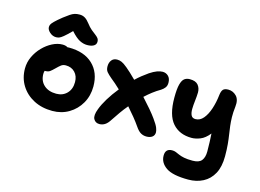

<svg xmlns="http://www.w3.org/2000/svg" viewBox="-129 -1032 2082 1535"><g transform="rotate(15 911.5 -264.0)"><path d="M340 12Q253 12 186 -23Q119 -58 80.5 -119.5Q42 -181 42 -260Q42 -311 64 -358Q86 -405 122 -442Q158 -479 200.5 -500.5Q243 -522 284 -522Q310 -522 327 -511Q333 -512 338 -512Q466 -512 537 -444.5Q608 -377 608 -262Q608 -184 572.5 -122Q537 -60 476.5 -24Q416 12 340 12ZM195 -256Q195 -198 233 -163.5Q271 -129 335 -129Q389 -129 423 -164Q457 -199 457 -257Q457 -307 428 -337.5Q399 -368 352 -368Q329 -368 313.5 -356Q298 -344 278 -324Q256 -302 242 -292Q228 -282 205 -282Q202 -282 199 -282Q195 -269 195 -256ZM217 -565Q188 -565 164.5 -586Q141 -607 141 -629Q141 -639 145.5 -649.5Q150 -660 168.5 -678.5Q187 -697 228 -730Q257 -752 276 -765Q295 -778 312.5 -783.5Q330 -789 354 -789Q379 -789 398.5 -777Q418 -765 437 -740Q459 -711 479 -694.5Q499 -678 514 -667Q529 -656 538 -644.5Q547 -633 547 -615Q547 -593 527.5 -581Q508 -569 473 -569Q442 -569 410.5 -585Q379 -601 337 -648Q297 -608 275.5 -590.5Q254 -573 241.5 -569Q229 -565 217 -565Z M731 16Q698 16 683 -11.5Q668 -39 690 -96Q705 -137 736 -188Q767 -239 810 -292Q766 -334 729 -363Q704 -384 689.5 -401Q675 -418 675 -447Q675 -478 691 -498.5Q707 -519 737 -519Q757 -519 775.5 -510.5Q794 -502 823 -478Q838 -466 860.5 -445Q883 -424 909 -398Q932 -420 957 -440Q982 -460 1008 -478Q1041 -500 1067 -509.5Q1093 -519 1113 -519Q1141 -519 1160.5 -500Q1180 -481 1180 -445Q1180 -421 1168 -405Q1156 -389 1137 -377Q1104 -358 1074 -335Q1044 -312 1015 -285Q1053 -244 1086 -205Q1119 -166 1138 -139Q1169 -96 1177.5 -73.5Q1186 -51 1186 -37Q1186 -12 1168 1.5Q1150 15 1120 15Q1095 15 1073.5 3Q1052 -9 1029 -43Q1007 -75 978.5 -110Q950 -145 918 -181Q890 -148 865 -112.5Q840 -77 817 -42Q797 -10 776 3Q755 16 731 16Z M1532 261Q1403 261 1348 223Q1293 185 1293 126Q1293 68 1349 68Q1366 68 1379.5 73.5Q1393 79 1411 87Q1429 95 1456 100.5Q1483 106 1527 106Q1580 106 1601 79.5Q1622 53 1622 5Q1622 -39 1620.5 -73.5Q1619 -108 1617 -143Q1581 -98 1542.5 -83Q1504 -68 1472 -68Q1371 -68 1313.5 -133.5Q1256 -199 1256 -343Q1256 -416 1266 -453.5Q1276 -491 1294 -504.5Q1312 -518 1338 -518Q1387 -518 1407.5 -493Q1428 -468 1428 -432Q1427 -398 1422.5 -361.5Q1418 -325 1417.5 -293Q1417 -261 1427 -241Q1437 -221 1463 -221Q1500 -221 1527.5 -253.5Q1555 -286 1573 -340Q1591 -394 1598 -458Q1602 -490 1614.5 -503.5Q1627 -517 1657 -517Q1696 -517 1724.5 -488Q1753 -459 1746 -400Q1740 -350 1741 -311.5Q1742 -273 1746 -239.5Q1750 -206 1755.5 -171.5Q1761 -137 1765 -94.5Q1769 -52 1769 5Q1769 92 1738.5 148.5Q1708 205 1654 233Q1600 261 1532 261Z"/></g></svg>

Font: Shantell Sans Normal
Style: Bold
Weight: 700
Designer: Stephen Nixon, Anya Danilova, Shantell Martin
Foundry: Arrow Type
Version: Version 1.009;[a7da0bfa3]